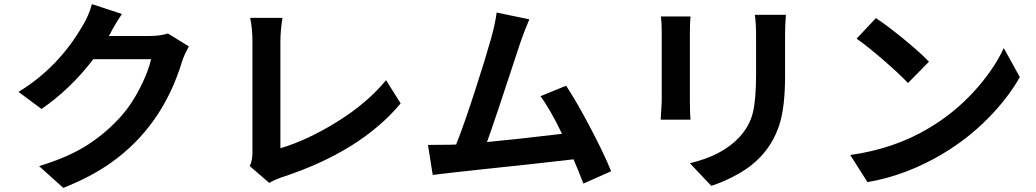

<svg xmlns="http://www.w3.org/2000/svg" viewBox="-20 -848 5040 934"><path d="M573 -780Q541 -732 526.5 -704Q512 -676 509 -673H710Q758 -673 797 -685L899 -622Q877 -584 866 -550Q771 -235 521 -57Q424 12 288 66L170 -40Q313 -83 406.5 -143.5Q500 -204 573 -287Q622 -343 662 -422Q702 -501 715 -560H434Q321 -413 182 -318L70 -401Q264 -519 382 -723Q413 -774 427 -828Z M1195 -40Q1208 -67 1208 -105V-647Q1208 -708 1197 -761H1354Q1344 -696 1344 -647V-127Q1474 -165 1620.5 -256Q1767 -347 1858 -458L1929 -345Q1733 -110 1349 15Q1310 29 1290 42Z M2172 -144 2199 -145Q2239 -246 2292.5 -412Q2346 -578 2368 -657.5Q2390 -737 2396 -787L2555 -754Q2531 -698 2512 -643Q2383 -249 2349 -157Q2514 -173 2714 -197Q2655 -319 2609 -380L2734 -431Q2786 -352 2852 -226.5Q2918 -101 2953 -15L2818 45Q2791 -25 2770 -73Q2556 -48 2360 -28Q2127 -3 2085 3L2062 -143Q2139 -143 2172 -144Z M3803 -776Q3799 -720 3799 -676V-478Q3799 -326 3771 -240Q3720 -85 3571 -2Q3504 36 3440 56L3336 -54Q3493 -91 3576 -180Q3626 -234 3642 -298.5Q3658 -363 3658 -486V-676Q3658 -734 3652 -776ZM3194 -266 3199 -354V-691Q3199 -737 3195 -768H3339Q3336 -734 3336 -691V-353Q3336 -300 3339 -266Z M4241 -760Q4297 -723 4377 -657.5Q4457 -592 4499 -548L4397 -444Q4357 -487 4279 -554.5Q4201 -622 4147 -660ZM4116 -94Q4331 -124 4499 -225Q4622 -298 4717.5 -402.5Q4813 -507 4863 -614L4941 -473Q4883 -370 4786 -272Q4689 -174 4571 -103Q4392 5 4200 38Z"/></svg>

Font: Swei Fan Sans CJK TC
Style: Bold
Weight: 700
Version: Version 2.130